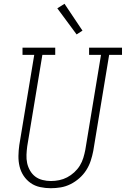

<svg xmlns="http://www.w3.org/2000/svg" viewBox="-20 -987 665 1015"><path d="M248 8Q220 8 192 2Q164 -4 142 -19.5Q120 -35 105 -57.5Q90 -80 83.5 -107Q77 -134 77.5 -163Q78 -192 82 -220L161 -697H99V-735H272V-697H204L124 -214Q121 -192 120 -169Q119 -146 123.5 -125Q128 -104 139 -85Q150 -66 166.5 -53.5Q183 -41 205 -35.5Q227 -30 249 -30Q271 -30 293 -34.5Q315 -39 335 -49.5Q355 -60 372.5 -76Q390 -92 402 -111.5Q414 -131 420.5 -152.5Q427 -174 431 -195L514 -697H451V-735H625V-697H557L473 -189Q468 -163 459.5 -137Q451 -111 436 -87.5Q421 -64 399.5 -45Q378 -26 353 -13.5Q328 -1 301.5 3.5Q275 8 248 8ZM385 -805 283 -943 321 -967 416 -825Z"/></svg>

Font: Iosevka Etoile XLtObl
Style: Regular
Weight: 200
Italic angle: -9°
Designer: Belleve Invis
Foundry: Belleve Invis
Version: Version 15.5.2; ttfautohint (v1.8.4)